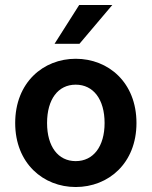

<svg xmlns="http://www.w3.org/2000/svg" viewBox="-20 -739 609 771"><path d="M284 12C415 12 528 -83 528 -245C528 -408 415 -503 284 -503C154 -503 41 -408 41 -245C41 -83 154 12 284 12ZM284 -399C355 -399 400 -340 400 -245C400 -151 355 -92 284 -92C213 -92 169 -151 169 -245C169 -340 213 -399 284 -399ZM298 -719 199 -563H299L431 -719Z"/></svg>

Font: Falling Sky
Style: Med
Weight: 500
Designer: Paul D. Hunt
Foundry: Adobe Systems Incorporated
Version: Version 1.02